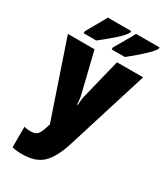

<svg xmlns="http://www.w3.org/2000/svg" viewBox="-242 -862 1030 1198"><g transform="rotate(30 272.5 -263.0)"><path d="M0 -553 185 -8 182 2Q168 50 153.5 70Q139 90 102 90Q74 90 55 84V232Q85 240 127 240Q224 240 274.5 191Q325 142 359 33L542 -553H354L285 -274Q280 -254 278 -235Q276 -216 275 -200H270Q270 -237 260 -275L192 -553ZM333 -766H165Q152 -740 129 -701Q106 -662 83 -620V-606H174Q213 -636 266.5 -682Q320 -728 333 -756ZM537 -766H368Q356 -740 332 -700.5Q308 -661 285 -620V-606H380Q404 -625 437.5 -653.5Q471 -682 499.5 -710Q528 -738 537 -756Z"/></g></svg>

Font: Noto Sans Display SemiCondensed Black
Style: Regular
Weight: 900
Width: 4
Designer: Monotype Design Team
Foundry: Monotype Imaging Inc.
Version: Version 1.900